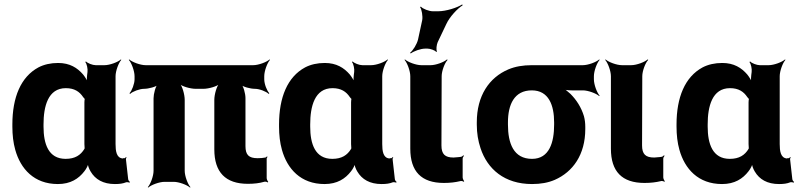

<svg xmlns="http://www.w3.org/2000/svg" viewBox="-20 -823 3614 869"><path d="M535 -107 538 -104 534 -106C507 -109 503 -140 503 -171V-478C503 -502 517 -539 529 -552L527 -554C514 -542 477 -528 453 -528H413C399 -528 376 -537 369 -545L366 -542C373 -535 378 -510 376 -497C374 -482 371 -458 375 -446L379 -447C376 -457 365 -475 356 -486C330 -516 296 -538 243 -538C209 -538 179 -531 154 -518C74 -475 36 -382 36 -260V-250C36 -212 40 -177 49 -145C73 -59 134 10 242 10C299 10 336 -14 362 -48C371 -59 380 -77 381 -87H377C376 -77 383 -58 390 -47C411 -11 447 10 500 10C521 10 536 8 551 2C555 1 563 2 566 4L568 0C565 -1 560 -8 560 -13L550 -102C549 -105 552 -108 553 -110L550 -112C549 -111 546 -107 544 -107ZM362 -360V-171C362 -165 363 -159 363 -153C363 -153 363 -149 364 -149C364 -149 364 -153 364 -153C363 -153 362 -149 362 -149C345 -121 320 -104 277 -104C199 -104 177 -172 177 -250V-260C177 -341 197 -424 278 -424C317 -424 340 -408 356 -384C357 -382 365 -373 366 -374L364 -378C363 -377 362 -363 362 -360Z M1102 9C1131 9 1154 6 1175 0C1180 -2 1189 0 1192 3L1194 0C1191 -3 1187 -12 1187 -17V-105C1187 -108 1190 -111 1191 -113L1188 -115C1187 -114 1184 -110 1181 -110C1171 -108 1159 -107 1146 -107C1106 -107 1091 -122 1091 -162V-379C1091 -399 1082 -433 1071 -444L1068 -441C1079 -430 1113 -421 1134 -421C1154 -421 1185 -409 1196 -398L1199 -401C1188 -412 1176 -443 1176 -464V-478C1176 -502 1190 -539 1202 -552L1200 -554C1187 -542 1150 -528 1126 -528H639C615 -528 578 -542 565 -554L563 -552C575 -539 589 -502 589 -478V-464C589 -444 577 -412 566 -401L569 -398C580 -409 612 -421 632 -421C652 -421 687 -430 698 -441L695 -444C684 -433 675 -398 675 -378V-50C675 -26 661 11 649 24L651 26C664 14 701 0 725 0H766C790 0 827 14 840 26L842 24C830 11 816 -26 816 -50V-371C816 -395 805 -435 792 -447L790 -445C802 -432 842 -421 866 -421H900C924 -421 964 -432 976 -445L974 -447C961 -435 950 -395 950 -371V-147C950 -44 1000 9 1102 9Z M1742 -107 1745 -104 1741 -106C1714 -109 1710 -140 1710 -171V-478C1710 -502 1724 -539 1736 -552L1734 -554C1721 -542 1684 -528 1660 -528H1620C1606 -528 1583 -537 1576 -545L1573 -542C1580 -535 1585 -510 1583 -497C1581 -482 1578 -458 1582 -446L1586 -447C1583 -457 1572 -475 1563 -486C1537 -516 1503 -538 1450 -538C1416 -538 1386 -531 1361 -518C1281 -475 1243 -382 1243 -260V-250C1243 -212 1247 -177 1256 -145C1280 -59 1341 10 1449 10C1506 10 1543 -14 1569 -48C1578 -59 1587 -77 1588 -87H1584C1583 -77 1590 -58 1597 -47C1618 -11 1654 10 1707 10C1728 10 1743 8 1758 2C1762 1 1770 2 1773 4L1775 0C1772 -1 1767 -8 1767 -13L1757 -102C1756 -105 1759 -108 1760 -110L1757 -112C1756 -111 1753 -107 1751 -107ZM1569 -360V-171C1569 -165 1570 -159 1570 -153C1570 -153 1570 -149 1571 -149C1571 -149 1571 -153 1571 -153C1570 -153 1569 -149 1569 -149C1552 -121 1527 -104 1484 -104C1406 -104 1384 -172 1384 -250V-260C1384 -341 1404 -424 1485 -424C1524 -424 1547 -408 1563 -384C1564 -382 1572 -373 1573 -374L1571 -378C1570 -377 1569 -363 1569 -360Z M1989 5C2018 5 2041 2 2062 -3C2067 -5 2076 -3 2079 0L2081 -3C2078 -6 2074 -15 2074 -20V-105C2074 -110 2078 -115 2080 -118L2077 -120C2075 -118 2070 -113 2065 -113L2057 -112L2033 -110C1994 -110 1978 -125 1978 -165L1979 -478C1979 -502 1993 -539 2006 -552L2003 -554C1990 -542 1953 -528 1929 -528H1887C1863 -528 1826 -542 1813 -554L1811 -552C1823 -539 1837 -502 1837 -478V-150C1837 -47 1887 5 1989 5ZM1891 -732 1872 -644C1867 -623 1849 -594 1836 -584L1839 -581C1852 -591 1883 -603 1905 -603H1915C1927 -603 1950 -595 1954 -588L1958 -590C1953 -597 1956 -621 1961 -632L2000 -714C2015 -747 2051 -785 2074 -799L2072 -803C2049 -788 1999 -772 1963 -772H1939C1922 -772 1893 -783 1885 -793L1881 -791C1889 -781 1894 -749 1891 -732Z M2668 -464V-478C2668 -502 2682 -539 2694 -552L2692 -554C2679 -542 2642 -528 2618 -528H2387C2347 -528 2312 -522 2281 -509C2194 -472 2138 -390 2138 -269V-259C2138 -220 2144 -185 2155 -152C2186 -58 2263 10 2388 10C2427 10 2461 4 2491 -9C2573 -45 2629 -123 2629 -239V-249C2629 -266 2627 -282 2623 -297C2611 -337 2589 -371 2562 -398C2552 -407 2537 -420 2528 -424L2526 -420C2535 -416 2553 -414 2567 -414H2618C2642 -414 2679 -400 2692 -388L2694 -390C2682 -403 2668 -440 2668 -464ZM2387 -414C2464 -414 2488 -346 2488 -269V-259C2488 -180 2467 -104 2388 -104C2304 -104 2279 -175 2279 -259V-269C2279 -349 2307 -414 2387 -414Z M2897 5C2926 5 2949 2 2970 -3C2975 -5 2984 -3 2987 0L2989 -3C2986 -6 2982 -15 2982 -20V-105C2982 -110 2986 -115 2988 -118L2985 -120C2983 -118 2978 -113 2973 -113L2965 -112L2941 -110C2902 -110 2886 -125 2886 -165L2887 -478C2887 -502 2901 -539 2914 -552L2911 -554C2898 -542 2861 -528 2837 -528H2795C2771 -528 2734 -542 2721 -554L2719 -552C2731 -539 2745 -502 2745 -478V-150C2745 -47 2795 5 2897 5Z M3541 -107 3544 -104 3540 -106C3513 -109 3509 -140 3509 -171V-478C3509 -502 3523 -539 3535 -552L3533 -554C3520 -542 3483 -528 3459 -528H3419C3405 -528 3382 -537 3375 -545L3372 -542C3379 -535 3384 -510 3382 -497C3380 -482 3377 -458 3381 -446L3385 -447C3382 -457 3371 -475 3362 -486C3336 -516 3302 -538 3249 -538C3215 -538 3185 -531 3160 -518C3080 -475 3042 -382 3042 -260V-250C3042 -212 3046 -177 3055 -145C3079 -59 3140 10 3248 10C3305 10 3342 -14 3368 -48C3377 -59 3386 -77 3387 -87H3383C3382 -77 3389 -58 3396 -47C3417 -11 3453 10 3506 10C3527 10 3542 8 3557 2C3561 1 3569 2 3572 4L3574 0C3571 -1 3566 -8 3566 -13L3556 -102C3555 -105 3558 -108 3559 -110L3556 -112C3555 -111 3552 -107 3550 -107ZM3368 -360V-171C3368 -165 3369 -159 3369 -153C3369 -153 3369 -149 3370 -149C3370 -149 3370 -153 3370 -153C3369 -153 3368 -149 3368 -149C3351 -121 3326 -104 3283 -104C3205 -104 3183 -172 3183 -250V-260C3183 -341 3203 -424 3284 -424C3323 -424 3346 -408 3362 -384C3363 -382 3371 -373 3372 -374L3370 -378C3369 -377 3368 -363 3368 -360Z"/></svg>

Font: Asimov
Style: Edge
Weight: 500
Designer: Google
Version: Version 2.000980: 2014